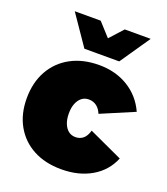

<svg xmlns="http://www.w3.org/2000/svg" viewBox="-142 -867 846 974"><g transform="rotate(20 281.5 -380.5)"><path d="M384 -321Q374 -346 356 -359.5Q338 -373 314 -373Q292 -373 276 -360.5Q260 -348 251 -325.5Q242 -303 242 -272Q242 -241 251 -218Q260 -195 276 -182.5Q292 -170 314 -170Q338 -170 355 -184Q372 -198 381 -229L563 -145Q533 -72 464.5 -32Q396 8 302 8Q215 8 150.5 -26.5Q86 -61 50.5 -124Q15 -187 15 -271Q15 -357 51 -421Q87 -485 152 -520Q217 -555 304 -555Q393 -555 461 -513.5Q529 -472 563 -397ZM392 -607H204L93 -769H233L353 -637H243L363 -769H503Z"/></g></svg>

Font: Alexandria Black
Style: Regular
Weight: 900
Designer: Mohamed Gaber
Foundry: Kief Type Foundry
Version: Version 5.100